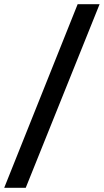

<svg xmlns="http://www.w3.org/2000/svg" viewBox="-88 -730 492 910"><path d="M-68 160H34L384 -710H280Z"/></svg>

Font: Source Sans Pro Black
Style: Italic
Weight: 900
Italic angle: -11°
Designer: Paul D. Hunt
Foundry: Adobe Systems Incorporated
Version: Version 3.006;hotconv 1.0.111;makeotfexe 2.5.65597